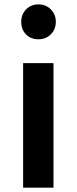

<svg xmlns="http://www.w3.org/2000/svg" viewBox="-20 -872 357 892"><path d="M87.4 0V-578.6H228.5V0ZM239.3 -770.5Q239.3 -735.8 216.3 -712.6Q193.4 -689.5 158.2 -689.5Q123 -689.5 100.8 -712.2Q78.6 -734.9 78.6 -770Q78.6 -805.2 101.3 -828.4Q124 -851.6 158.7 -851.6Q193.4 -851.6 216.3 -828.4Q239.3 -805.2 239.3 -770.5Z"/></svg>

Font: Dhyana
Style: Bold
Weight: 700
Foundry: Vernon Adams
Version: Version 1.002; ttfautohint (v0.8.51-6076)